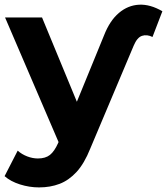

<svg xmlns="http://www.w3.org/2000/svg" viewBox="-30 -614 727 836"><path d="M140 202Q98 202 57 189Q16 176 -10 153L47 42Q65 58 88.5 67Q112 76 135 76Q168 76 187.5 60.5Q207 45 223 9L251 -57L265 -74L423 -460Q448 -524 487.5 -557.5Q527 -591 575.5 -593.5Q624 -596 677 -565L634 -453Q610 -465 588.5 -458Q567 -451 552 -415L363 33Q337 98 303.5 134.5Q270 171 229.5 186.5Q189 202 140 202ZM232 21 -8 -538H153L339 -88Z"/></svg>

Font: Montserrat Thin
Style: Bold
Weight: 700
Version: Version 9.000